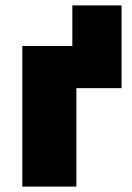

<svg xmlns="http://www.w3.org/2000/svg" viewBox="-20 -690 488 710"><path d="M247.5 -364V-670H429.5V-364ZM62.5 0V-520H429.5V-364H262.5V0Z"/></svg>

Font: Geologica Black
Style: Regular
Weight: 900
Designer: Sindre Bremnes, Frode Helland
Foundry: Monokrom Skriftforlag AS
Version: Version 1.010;gftools[0.9.28]